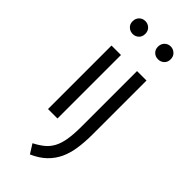

<svg xmlns="http://www.w3.org/2000/svg" viewBox="-292 -728 1005 1005"><g transform="rotate(45 210.0 -225.5)"><path d="M81 0V-470H151V0ZM117 -591Q97 -591 83 -604Q69 -617 69 -638Q69 -659 82.5 -672.5Q96 -686 116 -686Q135 -686 149 -673Q163 -660 163 -638Q163 -616 149 -603.5Q135 -591 117 -591ZM270 -470H340V-72Q340 -15 333 32.5Q326 80 308.5 117.5Q291 155 260.5 184.5Q230 214 182 235L150 184Q183 167 205.5 148.5Q228 130 242.5 103Q257 76 263.5 36.5Q270 -3 270 -62ZM304 -591Q284 -591 270.5 -604Q257 -617 257 -638Q257 -659 270.5 -672.5Q284 -686 304 -686Q322 -686 336.5 -673Q351 -660 351 -638Q351 -616 337 -603.5Q323 -591 304 -591Z"/></g></svg>

Font: Mukta Light
Style: Regular
Weight: 300
Designer: Girish Dalvi and Yashodeep Gholap
Foundry: Ek Type
Version: Version 2.538;PS 1.002;hotconv 16.6.51;makeotf.lib2.5.65220;